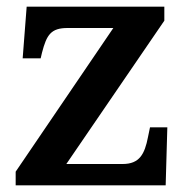

<svg xmlns="http://www.w3.org/2000/svg" viewBox="-20 -556 562 576"><path d="M27 0H477L482 -174H430L424 -145C414 -93 398 -64 348 -64H179L473 -494V-536H60L48 -381H102L106 -398C120 -452 133 -472 183 -472H320L27 -41Z"/></svg>

Font: Noto Serif Devanagari SemiBold
Style: Regular
Weight: 600
Designer: Universal Thirst, Indian Type Foundry and the Monotype Design Team
Foundry: Monotype Imaging Inc.
Version: Version 2.004